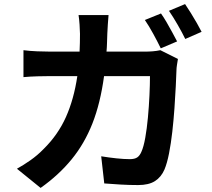

<svg xmlns="http://www.w3.org/2000/svg" viewBox="-20 -866 1040 941"><path d="M848 -663 768 -629Q753 -660 731.5 -699.5Q710 -739 690 -768L769 -800Q782 -782 796.5 -757Q811 -732 824.5 -707Q838 -682 848 -663ZM502 -613H690Q709 -613 728 -614.5Q747 -616 766 -620L852 -577Q850 -565 847.5 -549Q845 -533 845 -525Q844 -493 841.5 -443Q839 -393 835 -335.5Q831 -278 824.5 -220.5Q818 -163 808.5 -114.5Q799 -66 786 -35Q770 2 739.5 21.5Q709 41 657 41Q614 41 571 38.5Q528 36 491 33L476 -100Q513 -94 550 -90Q587 -86 616 -86Q640 -86 652.5 -94.5Q665 -103 673 -122Q684 -146 692 -191Q700 -236 705 -290.5Q710 -345 712.5 -398.5Q715 -452 715 -493H490Q472 -360 433 -261Q394 -162 331 -85Q268 -8 179 55L63 -39Q94 -56 129 -80.5Q164 -105 194 -136Q264 -205 303 -292Q342 -379 359 -493H227Q202 -493 164.5 -492Q127 -491 95 -488V-620Q126 -616 162 -614.5Q198 -613 227 -613H370Q371 -634 371.5 -656Q372 -678 372 -700Q372 -716 370 -745Q368 -774 365 -792H512Q510 -774 508.5 -747Q507 -720 506 -702Q505 -679 504.5 -657Q504 -635 502 -613ZM808 -813 887 -846Q900 -827 915.5 -802Q931 -777 945 -752.5Q959 -728 968 -710L888 -675Q873 -706 850.5 -745Q828 -784 808 -813Z"/></svg>

Font: Noto IKEA Simplified Chinese
Style: Bold
Weight: 700
Designer: Monotype Design Team
Foundry: Monotype Imaging Inc.
Version: Version 1.100